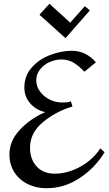

<svg xmlns="http://www.w3.org/2000/svg" viewBox="-20 -986 580 1017"><path d="M488 -656 427 -606Q399 -636 370.5 -653.5Q342 -671 306 -671Q273 -671 242 -657Q211 -643 191.5 -617.5Q172 -592 172 -560Q172 -528 192 -501Q212 -474 243.5 -458.5Q275 -443 309 -443Q322 -443 334.5 -444Q347 -445 355 -450L364 -422Q277 -396 208 -339.5Q139 -283 139 -203Q139 -143 174 -104.5Q209 -66 270 -66Q320 -66 368.5 -85.5Q417 -105 454 -136Q491 -167 511 -200L534 -180Q485 -98 403 -43.5Q321 11 226 11Q170 11 125.5 -11.5Q81 -34 55.5 -74.5Q30 -115 30 -168Q30 -240 85 -298.5Q140 -357 219 -392Q169 -404 139 -439.5Q109 -475 109 -522Q109 -585 148.5 -629Q188 -673 246.5 -695Q305 -717 361 -717Q435 -717 488 -656ZM352 -866 429 -953 456 -931 327 -784 189 -908 242 -966Z"/></svg>

Font: Amita
Style: Regular
Weight: 400
Designer: Eduardo Rodriguez Tunni, Modular Infotech, Brian J. Bonislawsky
Foundry: Eduardo Rodriguez Tunni, Modular Infotech, Brian J. Bonislawsky
Version: Version 1.004